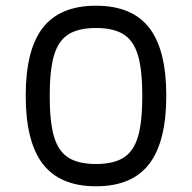

<svg xmlns="http://www.w3.org/2000/svg" viewBox="-20 -636 672 672"><path d="M70 -301Q70 -462 130 -539Q190 -616 316 -616Q442 -616 502 -539Q562 -462 562 -301Q562 -140 502 -62Q442 16 316 16Q190 16 130 -62Q70 -140 70 -301ZM478 -300Q478 -391 463 -442Q448 -493 413 -515.5Q378 -538 316 -538Q254 -538 219 -515.5Q184 -493 169 -442Q154 -391 154 -300Q154 -209 169 -158Q184 -107 219 -84.5Q254 -62 316 -62Q378 -62 413 -84.5Q448 -107 463 -158Q478 -209 478 -300Z"/></svg>

Font: Farro Light
Style: Regular
Weight: 300
Designer: Aceler Chua
Foundry: Grayscale Limited
Version: Version 1.101